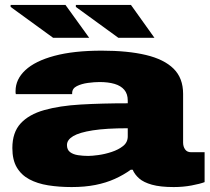

<svg xmlns="http://www.w3.org/2000/svg" viewBox="-20 -745 848 777"><path d="M270 12Q219 12 175 5Q131 -2 98.5 -19.5Q66 -37 48 -67.5Q30 -98 30 -146Q30 -209 63.5 -245.5Q97 -282 159 -299.5Q221 -317 306.5 -322Q392 -327 497 -327V-338Q497 -365 483 -381.5Q469 -398 443.5 -405.5Q418 -413 383 -413Q362 -413 336 -409.5Q310 -406 291 -396.5Q272 -387 272 -368V-364H44Q43 -368 43 -370.5Q43 -373 43 -377Q43 -424 82.5 -461Q122 -498 200 -519Q278 -540 392 -540Q497 -540 570.5 -522.5Q644 -505 682.5 -467Q721 -429 721 -365V-168Q721 -152 729 -140.5Q737 -129 753 -129H808V-8Q790 -1 755.5 5.5Q721 12 683 12Q629 12 595 2.5Q561 -7 543 -23Q525 -39 517 -58H509Q480 -37 444.5 -21Q409 -5 366 3.5Q323 12 270 12ZM337 -114Q352 -114 378 -117.5Q404 -121 431.5 -130Q459 -139 478 -154Q497 -169 497 -193V-226Q410 -226 355.5 -217.5Q301 -209 276 -194Q251 -179 251 -158Q251 -139 263.5 -129.5Q276 -120 296 -117Q316 -114 337 -114ZM459 -592 287 -717V-725H510L605 -592ZM195 -592 23 -717V-725H245L341 -592Z"/></svg>

Font: Archivo Expanded Black
Style: Regular
Weight: 900
Width: 7
Designer: Hector Gatti
Foundry: Omnibus-Type
Version: Version 2.001